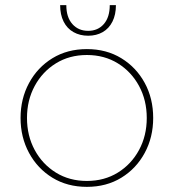

<svg xmlns="http://www.w3.org/2000/svg" viewBox="-20 -714 676 747"><path d="M318 13Q242 13 184 -22.5Q126 -58 93 -119Q60 -180 60 -255Q60 -330 93 -391Q126 -452 184 -487.5Q242 -523 318 -523Q394 -523 452 -487.5Q510 -452 543 -391.5Q576 -331 576 -255Q576 -180 543 -119Q510 -58 452 -22.5Q394 13 318 13ZM318 -10Q386 -10 438.5 -42.5Q491 -75 521 -130.5Q551 -186 551 -255Q551 -324 521 -379.5Q491 -435 438.5 -467.5Q386 -500 318 -500Q250 -500 197.5 -467.5Q145 -435 115 -379.5Q85 -324 85 -255Q85 -186 115 -130.5Q145 -75 197.5 -42.5Q250 -10 318 -10ZM323 -575Q291 -575 266 -589Q241 -603 227.5 -630Q214 -657 214 -694H238Q238 -647 261.5 -620.5Q285 -594 323 -594Q361 -594 384 -620.5Q407 -647 407 -694H431Q431 -657 417.5 -630Q404 -603 379.5 -589Q355 -575 323 -575Z"/></svg>

Font: MuseoModerno Thin Thin
Style: Regular
Weight: 250
Version: Version 1.003